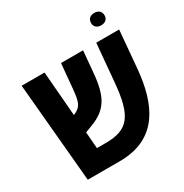

<svg xmlns="http://www.w3.org/2000/svg" viewBox="-171 -876 966 1010"><g transform="rotate(-30 311.5 -371.5)"><path d="M541 -668C564 -668 582 -680 582 -705C582 -731 564 -743 541 -743C518 -743 500 -731 500 -705C500 -680 518 -668 541 -668ZM73 0H268C504 0 573 -179 591 -373L611 -602H472L452 -377C435 -179 390 -120 251 -120H198L190 -220L232 -236C334 -274 368 -337 380 -469L392 -602H258L244 -449C237 -377 229 -354 187 -334L180 -332L158 -602H19Z"/></g></svg>

Font: Noto Sans Hebrew Condensed
Style: Bold
Weight: 700
Width: 3
Designer: Monotype Design Team
Foundry: Monotype Imaging Inc.
Version: Version 2.004